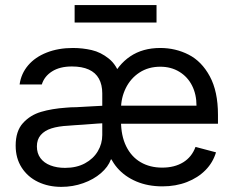

<svg xmlns="http://www.w3.org/2000/svg" viewBox="-20 -727 925 760"><path d="M404.3 -143.6 418.9 -409.2Q446.3 -470.7 495.6 -503.9Q544.9 -537.1 614.3 -537.1Q674.8 -537.1 726.6 -510.7Q778.3 -484.4 810.5 -424.8Q842.8 -365.2 842.8 -272.5V-237.3H432.6V-308.6H757.8Q757.8 -353.5 740.2 -388.2Q722.7 -422.9 689.9 -442.9Q657.2 -462.9 614.3 -462.9Q567.4 -462.9 532.2 -439.9Q497.1 -417 478 -378.4Q459 -339.8 459 -295.9V-248Q459 -189.5 479.5 -147.9Q500 -106.4 536.6 -85Q573.2 -63.5 622.1 -63.5Q670.9 -63.5 705.1 -84.5Q739.3 -105.5 753.9 -145.5L835 -124Q823.2 -84 793.5 -53.7Q763.7 -23.4 719.7 -6.3Q675.8 10.7 623 10.7Q565.4 10.7 519.5 -8.8Q473.6 -28.3 443.8 -63Q414.1 -97.7 404.3 -143.6ZM42 -150.4Q42 -208 70.8 -239.7Q99.6 -271.5 142.6 -284.2Q185.5 -296.9 241.2 -300.8Q250 -301.8 260.3 -302.2Q270.5 -302.7 282.2 -302.7Q317.4 -304.7 352.1 -306.6Q386.7 -308.6 390.6 -308.6L391.6 -239.3Q382.8 -239.3 306.6 -233.4Q290 -232.4 275.4 -231.4Q260.7 -230.5 251 -229.5Q210.9 -227.5 183.6 -218.8Q156.2 -210 141.1 -192.4Q126 -174.8 126 -147.5Q126 -120.1 140.1 -101.1Q154.3 -82 179.7 -72.3Q205.1 -62.5 237.3 -62.5Q283.2 -62.5 316.4 -80.6Q349.6 -98.6 367.2 -128.4Q384.8 -158.2 384.8 -192.4V-357.4Q384.8 -391.6 371.6 -415.5Q358.4 -439.5 331.5 -451.7Q304.7 -463.9 264.6 -463.9Q216.8 -463.9 186 -444.3Q155.3 -424.8 145.5 -392.6H57.6Q63.5 -435.5 91.3 -468.3Q119.1 -501 165 -519Q210.9 -537.1 268.6 -537.1Q306.6 -537.1 342.8 -528.8Q378.9 -520.5 410.6 -495.1Q442.4 -469.7 456.1 -422.9L425.8 -95.7H418.9Q408.2 -66.4 379.4 -41.5Q350.6 -16.6 309.6 -2Q268.6 12.7 222.7 12.7Q171.9 12.7 130.9 -6.8Q89.8 -26.4 65.9 -63.5Q42 -100.6 42 -150.4ZM599.6 -637.7H275.4V-707H599.6Z"/></svg>

Font: Pretendard JP Variable
Style: Regular
Weight: 400
Designer: Base glyphs from Inter by Rasmus Andersson; Hangul glyphs from Noto Sans CJK(Source Han Sans) by Jang Soo-young and Kang
Foundry: Kil Hyung-jin
Version: Version 1.307;Glyphs 3.2 (3192)